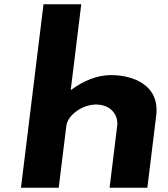

<svg xmlns="http://www.w3.org/2000/svg" viewBox="-20 -880 789 900"><path d="M78.3 0H255.3L290.9 -290C297.2 -341 366.1 -390 430.3 -390C499.2 -390 535.6 -341 529.3 -290L493.7 0H670.7L712.2 -338C729.7 -481 604.5 -528 500.4 -528C432.7 -528 367.4 -499 314.1 -459H311.7L360.9 -860H183.9Z"/></svg>

Font: Hussar
Style: BdSuprExtOblOne
Weight: 700
Foundry: Cannot Into Space Fonts
Version: Version 2.00